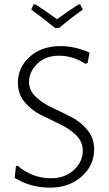

<svg xmlns="http://www.w3.org/2000/svg" viewBox="-20 -854 499 879"><path d="M347 -834 359 -810Q302 -770 251 -726H232Q176 -772 123 -810L134 -834H142Q192 -802 241 -766Q279 -795 340 -834ZM257 -643Q323 -643 390 -613L381 -565L371 -562Q313 -599 251 -599Q188 -599 150.5 -562Q113 -525 113 -479Q113 -440 143.5 -411Q174 -382 218 -361.5Q262 -341 306 -318.5Q350 -296 380.5 -258.5Q411 -221 411 -170Q411 -97 354 -46Q297 5 209 5Q119 5 47 -40L53 -93L60 -96Q127 -38 213 -38Q278 -38 318.5 -76Q359 -114 359 -164Q359 -205 328.5 -235Q298 -265 254.5 -285.5Q211 -306 167 -328Q123 -350 92.5 -387Q62 -424 62 -475Q62 -546 116.5 -594.5Q171 -643 257 -643Z"/></svg>

Font: Alegreya Sans Light
Style: Regular
Weight: 300
Designer: Juan Pablo del Peral
Foundry: Huerta Tipografica
Version: Version 2.007